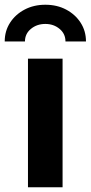

<svg xmlns="http://www.w3.org/2000/svg" viewBox="-57 -790 383 810"><path d="M61 0V-542.5H207V0ZM134.3 -770Q183.6 -770 222.2 -749.5Q260.7 -729 283.2 -694.1Q305.7 -659.2 305.7 -615.2H219.2Q219.2 -647.5 194.3 -668.2Q169.4 -689 134.3 -689Q98.6 -689 73.5 -668.2Q48.3 -647.5 48.3 -615.2H-37.1Q-37.1 -659.2 -14.6 -694.1Q7.8 -729 46.6 -749.5Q85.4 -770 134.3 -770Z"/></svg>

Font: Inter 16pt
Style: Bold
Weight: 700
Version: Version 4.001;git-66647c0bb